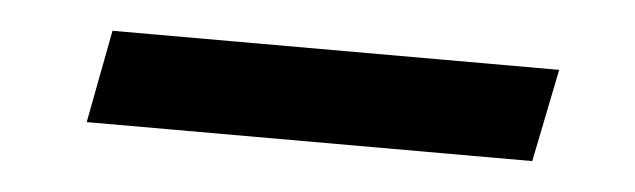

<svg xmlns="http://www.w3.org/2000/svg" viewBox="-24 -364 572 173"><g transform="rotate(5 261.5 -278.0)"><path d="M73 -320H477L460 -236H57Z"/></g></svg>

Font: Albert Sans Medium
Style: Italic
Weight: 500
Italic angle: -11.25°
Designer: Andreas Rasmussen
Foundry: a.Foundry
Version: Version 1.025